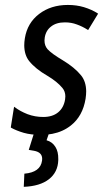

<svg xmlns="http://www.w3.org/2000/svg" viewBox="-20 -531 442 769"><path d="M231.4 -289.6Q279.3 -260.7 305.2 -228.5Q324.7 -204.1 325.2 -165.5Q325.2 -151.9 322.8 -135.7Q311.5 -65.9 263.7 -28.3Q247.6 -15.6 229 -7.3Q210.4 1 189.2 5.1Q168 9.3 143.6 9.3Q104.5 9.3 75.2 1Q45.4 -7.8 24.4 -19.5L23.4 -20.5V-22L35.6 -99.1L36.6 -103.5L40 -101.1Q60.5 -85.4 90.3 -73.7Q120.1 -62.5 153.3 -62.5Q190.4 -62.5 212.9 -81.1Q235.4 -99.6 240.7 -132.8Q241.7 -139.2 241.7 -145Q241.7 -164.6 230 -178.7Q209 -204.1 170.4 -227.1Q122.1 -254.9 96.7 -286.6Q77.6 -310.5 77.1 -349.1Q77.1 -362.8 79.6 -377.9Q89.4 -439 136.7 -475.1Q184.1 -511.2 251.5 -511.2H252Q286.1 -511.2 315.9 -502.4Q347.7 -492.7 371.1 -477.5L373 -476.1L371.6 -474.1L334.5 -413.1L333 -410.6L330.6 -412.1Q309.6 -425.3 287.6 -433.1Q265.6 -441.4 240.7 -441.4Q240.2 -441.4 239.7 -441.4H239.3Q205.6 -441.4 184.6 -424.8Q163.6 -408.7 159.2 -380.4Q158.2 -374 158.2 -368.7Q158.2 -348.1 170.4 -334Q187 -315.9 231.4 -289.6ZM175.8 3.9 166.5 30.8Q189.5 37.1 202.1 57.6Q213.9 76.7 213.4 106Q213.4 108.4 213.4 110.4Q211.9 158.7 176 186.8Q140.1 214.8 75.2 217.3L77.6 164.6Q142.1 159.2 148.4 112.3Q148.9 108.4 148.9 105Q148.9 78.6 115.7 72.8L95.2 69.3L115.7 3.9Z"/></svg>

Font: MAUL Condensed Italic
Style: Condenced Regular Italic
Weight: 400
Italic angle: -12°
Designer: MAUL
Version: Version 1.0; 2020; ttfautohint (v1.8.3)